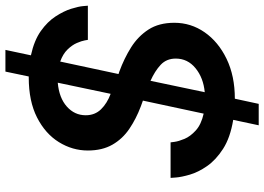

<svg xmlns="http://www.w3.org/2000/svg" viewBox="-153 -723 974 708"><g transform="rotate(-90 334.0 -369.0)"><path d="M226 98 246 4Q180 -7 139 -33.5Q98 -60 75.5 -92.5Q53 -125 44 -156Q35 -187 33.5 -207Q32 -227 32 -227H163Q163 -227 165 -212Q167 -197 176 -175.5Q185 -154 207 -134Q229 -114 269 -105L317 -329L295 -337Q250 -354 213 -379Q176 -404 154.5 -441.5Q133 -479 133 -532Q133 -589 164 -639Q195 -689 255 -719.5Q315 -750 402 -750H406L424 -836H504L484 -742Q539 -730 573.5 -705.5Q608 -681 627.5 -651Q647 -621 655.5 -594Q664 -567 665.5 -549.5Q667 -532 667 -532H541Q541 -532 539 -543.5Q537 -555 529.5 -572.5Q522 -590 505.5 -607Q489 -624 461 -634L415 -419L424 -416Q473 -398 513.5 -372.5Q554 -347 579 -308.5Q604 -270 604 -213Q604 -152 569 -101.5Q534 -51 471 -20.5Q408 10 324 10L305 98ZM263 -540Q263 -506 285 -483.5Q307 -461 342 -448L383 -643Q327 -638 295 -609.5Q263 -581 263 -540ZM472 -208Q472 -242 449 -263.5Q426 -285 390 -301L348 -101Q401 -106 436.5 -135Q472 -164 472 -208Z"/></g></svg>

Font: Be Vietnam Pro SemiBold
Style: Italic
Weight: 600
Italic angle: -12°
Designer: Lam Bao, Tony Le, Vietanh Nguyen
Foundry: Yellow Type Foundry
Version: Version 1.002; ttfautohint (v1.8.3)